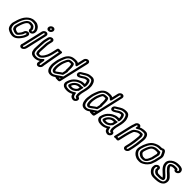

<svg xmlns="http://www.w3.org/2000/svg" viewBox="377 -2348 4075 4075"><g transform="rotate(45 2414.5 -310.0)"><path d="M438.1 -178C433.9 -159.9 422.7 -140.9 413.3 -121.8C409.4 -115.7 406.3 -111.2 401.7 -104.9L390.1 -88.3L374 -67.6C349 -38.1 328.3 -19.7 298.6 -8.2C286.4 -4 275.1 -2.6 259.3 -3.9L243.2 -5.7C196.4 -15.6 150.2 -30.8 131.9 -57.8C119.9 -75.7 111.3 -104.3 111.2 -133.7C111.2 -145.4 111.1 -156.3 113.6 -167C118.5 -188.5 125.9 -208.2 131.5 -227.5L141.1 -260.9C162.3 -322.4 189.8 -376.4 222.8 -410.9C261.2 -448.5 293.4 -472 353 -472C378.6 -472 412.4 -467.4 422.9 -461.9C441.4 -449.9 457.4 -442.3 465.1 -432.3C487.9 -402.7 507.7 -380.1 498 -338L496.6 -332C494.7 -323.4 485.6 -316 477 -316C468.3 -316 462.7 -323.4 464.6 -332L466 -338C472.3 -365 458.1 -381.4 452.2 -389C443.6 -402.8 434.2 -418.1 414.9 -425.8C411.1 -428.5 401.5 -435.3 387.4 -436C376.4 -437 362.6 -440 344.6 -440C298 -440 267.2 -414.5 244.7 -392.2C222.1 -369.1 208.6 -342.2 196.7 -316.4L184.2 -288.4C170.2 -258.2 161.7 -223.5 153.1 -194.9C150.3 -185.8 147.8 -176.6 145.8 -168C136.7 -128.6 146.7 -104.3 162.7 -75.6C170.1 -62.5 179.8 -63.6 184.1 -61.6C205 -48.2 236.6 -36.6 269.6 -36C277.1 -35.1 278.6 -35.5 284.2 -36.2C313.3 -39.2 329.1 -61.2 334.1 -66.3C344.9 -77 356.6 -91.8 364.3 -103L376.6 -119.3C377.2 -120.1 377.9 -121.1 378.3 -121.7L384.6 -131.7C384.9 -132.2 385.3 -132.8 385.4 -133.1L392.2 -145.1C398.6 -156.5 404.7 -174.4 409.6 -189C416.1 -211.6 445.1 -207.5 441.6 -189C440.4 -185.4 439 -181.8 438.1 -178ZM546.6 -332 548 -338C563.2 -403.8 529.2 -440.9 508.6 -467.7C493.3 -487.6 471.3 -496.4 457.2 -505.7C434.6 -520.5 393.8 -522 364.5 -522C286.3 -522 233.7 -484.2 189.9 -441.1C144 -393.5 114.8 -330.8 92.5 -265.8C92.4 -265.5 92.2 -264.9 92.1 -264.5L82.5 -231.4C75.8 -212.7 68.7 -189.2 63.6 -167C60 -151.8 58.9 -137.6 59.9 -121.5C60.3 -85.4 70.1 -49.6 87.1 -24.2C103.4 -0.1 128.5 11.6 151.5 22.5C172.8 32.6 199.9 41 225.1 43.8L243 45.9C318.8 52.3 376.7 2.3 411.9 -43L429 -65C429.2 -65.3 429.6 -65.9 429.9 -66.4L441.6 -83C447.2 -90.6 454 -99.3 458.2 -107.9C466.5 -125.3 484.2 -156.6 491.4 -188C495.4 -205.2 492.8 -221.8 484 -234.4C463.3 -264.4 420 -258.8 391.2 -236.5C374.7 -223.6 362.6 -206 356.8 -181C355.6 -175.8 350.9 -165.3 348.4 -160.9L342.1 -149.6L337 -141.5L324.9 -125.7C314.8 -112.3 302 -94.2 290 -85.9C289.7 -85.9 288.5 -85.8 287.8 -85.7C286.9 -85.8 285.1 -86 283.9 -86C252.1 -86 224.1 -99.4 206 -112.1C198.8 -125.1 191.5 -149.4 195.8 -168C197.5 -175.4 199.5 -182.9 202.1 -191.2C211.4 -222 219.6 -254 230.5 -277.6L243 -305.6C253.6 -328.7 264.8 -348.8 277.4 -361.8C296.9 -381 306.4 -390 333 -390C345.3 -390 356.6 -387.4 373.2 -386.1C375.3 -385.9 381 -381 385.7 -379.3C396.8 -375.3 395.7 -373.9 407.1 -355.7C416 -341.6 417.7 -345.1 416 -338L414.6 -332C406.3 -295.7 429.1 -266 465.4 -266C501.8 -266 538.3 -295.6 546.6 -332Z M684.7 -462C686.6 -470.6 695.7 -478 704.4 -478C713 -478 718.7 -470.6 716.7 -462L608.6 6C607.2 12.2 604.8 18.8 601.9 24.7C592.4 43.5 585.8 46.5 575.7 43.4C569.5 41.5 564.7 32.3 568.9 23.2C569.6 21.9 573.8 18 576.6 6ZM634.7 -462 527.1 3.7C503.9 45.2 520 82.2 551.1 91.6C595.2 104.8 631.8 68.1 647.1 37.8C652.4 27.3 656.2 16.5 658.6 6L766.7 -462C775.1 -498.4 752.3 -528 715.9 -528C679.5 -528 643.1 -498.4 634.7 -462ZM717.5 -639C719.5 -647.6 728.6 -655 737.2 -655C746.3 -655 754 -645.3 751.8 -636C749.8 -627.4 740.8 -620 732.1 -620C723 -620 715.4 -629.7 717.5 -639ZM667.5 -639C658.9 -601.6 683 -570 720.6 -570C756.9 -570 793.4 -599.6 801.8 -636C810.5 -673.4 786.3 -705 748.8 -705C712.4 -705 675.9 -675.4 667.5 -639Z M865.7 -462C867.6 -470.6 876.7 -478 885.4 -478C894 -478 899.6 -470.6 897.7 -462L879.4 -383C867.3 -330.6 872.1 -299.1 867.7 -257.4L864.8 -211.9C863.2 -187 862.1 -146.6 861.1 -124.5C860 -100.8 866.3 -91.2 868.6 -80C870.7 -70.1 874.1 -52.1 892.8 -43.8C902.1 -39.7 912.1 -37 927.5 -37H943.5C953.7 -37 971.2 -37.9 981.9 -43.6C994.4 -50.2 1011.8 -58 1028.6 -75.2C1041.9 -88.5 1055.8 -101.7 1067 -120L1083 -146C1093.3 -162.7 1100.6 -174.7 1109.8 -196.1C1122.6 -225.8 1134.3 -261.4 1142.8 -298L1168.2 -408.2C1173.6 -408.2 1177.3 -408.2 1183.9 -408C1188 -408 1193.8 -408.1 1200.7 -408C1183.2 -309.3 1163.9 -208 1145.5 -105.8C1135.5 -51.1 1136.3 -35.8 1126.2 8C1122.7 22.9 1123.3 34.6 1122.7 40.4L1121.1 47C1121 47.5 1120.9 48.1 1120.9 48.5C1117 71.1 1087.2 69.6 1088.2 51.3L1089.6 45C1089.9 43.7 1090.2 41.9 1090.2 40.9L1091 28.7C1091.3 22.9 1092.3 16 1094.4 7C1098.6 -11.5 1100.7 -29.2 1103.3 -44.8C1104.6 -50.6 1105 -54.1 1105.3 -59.1C1105.3 -59.1 1096.7 -109.3 1061.6 -68.3C1039.3 -42.3 1015.4 -26 983.9 -12.9C972 -8.4 952.4 -5 936.2 -5H919.2C876.2 -5 849.4 -25.3 840.6 -47.6C834.3 -68.4 829.3 -90.2 828.7 -119.1C827.6 -179.1 837.4 -255.6 838.6 -320.9C839.6 -342.2 841.8 -358.6 847.4 -383ZM1044.6 5.9C1044.6 5.9 1044.6 6.1 1044.4 7C1040.8 22.3 1039.9 34.5 1039.1 47.1L1037.8 53C1033.5 71.4 1039.8 88.6 1050 99.8C1087.4 141.1 1161.2 99.3 1171.3 46.3L1173 39C1176.2 25.2 1174.6 14.7 1176.2 8C1187.3 -40.3 1186.6 -56.9 1196 -108.2C1211 -191.5 1226.7 -275 1242.2 -356C1247.3 -382.8 1249.9 -406.7 1254.6 -427L1255.3 -430C1265.9 -476.2 1205 -458 1205 -458C1201.1 -458 1197 -458 1196 -458C1190.2 -458.1 1133.8 -475.8 1123.3 -430L1092.8 -298C1085.4 -265.8 1074.2 -235.1 1062.8 -205.4C1056.9 -192 1050.9 -183.7 1040 -163L1025.2 -139.1C1014.8 -125.1 1008 -117.7 995.2 -104.9C988.3 -97.7 984.4 -95.9 969.9 -88.4C966 -87.8 957 -87 955.1 -87H939.1C931.6 -87 934.3 -87.1 921 -90.8C920.9 -91.1 920 -95.4 919 -100C915 -120.4 911.8 -120.4 912.4 -133.5C913.4 -156.7 914.5 -196.8 916 -220.1L918.8 -264.6C923.6 -311 919.5 -340.2 929.4 -383L947.7 -462C956.1 -498.4 933.3 -528 896.9 -528C860.5 -528 824.1 -498.4 815.7 -462L797.4 -383C791.2 -355.9 788.3 -334.7 787.3 -311.1C786.3 -248.5 776.3 -173.4 777.4 -107.8C776.7 -92.8 777.5 -77.3 781.8 -64.3C784.1 -55.1 787.2 -35.9 791.6 -22.4C807.3 18.5 849.3 45 907.6 45H924.6C972 45 1011.7 27.9 1044.6 5.9Z M1610.8 -25.3C1601.2 -25.2 1587.4 -25.5 1580.2 -26L1616.7 -50.8ZM1655.7 -3 1678.8 -103C1690.2 -152.6 1642.6 -122.5 1642.6 -122.5L1545.4 -56.5C1538.5 -51.8 1533.3 -44.5 1531.5 -37L1524.4 -6C1513.5 41 1591.4 24.8 1594.1 24.7C1594.1 24.7 1645.3 42.2 1655.7 -3ZM1611 -26C1601.2 -25.3 1586.7 -25.1 1578.8 -25.3L1581.8 -38C1581.8 -38 1591.5 -88.5 1545.7 -57.5C1502.7 -28.5 1469.9 1 1429.9 8.3C1352.5 19.3 1330.9 -44.3 1324.8 -115.6C1324.7 -145.2 1327.5 -174.7 1333.3 -209.6L1338.7 -241.6C1340.4 -251.7 1342.5 -261.9 1344.8 -272C1353.1 -308.1 1370.3 -342.6 1383.2 -378.6C1416.2 -463.7 1464.6 -500 1555.4 -500H1572.4C1595.6 -500 1598.9 -499.7 1614.3 -490C1626.9 -482.4 1631.3 -477.6 1638.4 -468.3C1638.4 -468.3 1673.8 -436.4 1685.2 -486L1727.9 -671C1729.9 -679.6 1739.3 -687 1747.1 -687C1755.5 -687 1761.7 -678.8 1759.9 -671ZM1656.4 -6 1809.9 -671C1818.4 -707.7 1794.4 -737 1758.6 -737C1722.3 -737 1686.2 -706.9 1677.9 -671L1646.5 -535C1628.2 -546.2 1608.7 -550 1584 -550H1567C1551.9 -550 1534.7 -548.2 1522.5 -546.8C1427.2 -536.5 1366.9 -467.9 1335.2 -385.5C1323.7 -353.2 1305.1 -316.4 1294.8 -272C1292.2 -260.8 1290 -249.6 1288.1 -238.4L1282.7 -206.4C1276.5 -169.3 1271 -133.5 1273.6 -101.5C1279.4 -29.8 1305.2 75.7 1426.8 57.7C1466.5 50.7 1497.2 31.7 1525 12.2C1532.9 23.3 1643.2 51.1 1656.4 -6ZM1500.7 -462.9C1457.9 -459 1438.8 -421 1430.6 -406.4L1421.3 -389.9C1412.3 -374 1409.7 -362.2 1405.3 -353.1C1394.4 -330.5 1383.7 -301.8 1376.8 -272C1374.6 -262.6 1372.4 -251 1371.1 -243.1C1355.9 -176.3 1355.8 -120.5 1366.3 -73.2C1372.7 -49.7 1387.6 -29.8 1417.5 -23.5C1419 -23.2 1421.1 -23 1422.3 -23H1427.3C1447.6 -23 1462.2 -34.8 1468.3 -38.6C1518.3 -68.7 1548.5 -102.5 1588.3 -122.1C1597.5 -126.7 1604.4 -136.1 1606.2 -144L1628.2 -239C1629.5 -244.7 1628.6 -250.6 1626.3 -254.6C1623 -260.4 1623.2 -285.2 1624.6 -307.1C1624.6 -308.1 1624.6 -309.5 1624.6 -310.2C1623.2 -329.3 1626 -355.2 1624 -373.9L1622.8 -385.9C1622.3 -391.1 1621.7 -396.4 1620.9 -401.3L1619.2 -411.3C1615.4 -433.2 1608.6 -468 1575 -468H1535C1524.7 -468 1510.9 -465.6 1500.7 -462.9ZM1426.8 -272C1432.3 -295.9 1441.7 -319.2 1451.2 -341.5C1458.2 -356.3 1461.7 -368.1 1465.1 -374.1L1474.4 -390.6C1485.5 -410.3 1490.6 -413 1493.3 -413C1504.9 -413 1507.9 -416.2 1524.9 -418H1558.1C1558.2 -418 1559.7 -417.1 1561.9 -415.6C1566 -403.8 1568.9 -384.6 1571.8 -369.1L1572.8 -359.6C1572.3 -342.1 1571.9 -318.2 1573.2 -297.4C1572.1 -280.2 1568.4 -255.3 1576.4 -231.4L1559.5 -158.1C1515 -132.7 1484 -100.6 1448.9 -79.4C1444.7 -76.8 1440 -74.1 1436.8 -72.9C1424.4 -76.4 1420.2 -81.3 1416.4 -94.8C1407.9 -133.4 1407.6 -184.4 1421.3 -244C1423.5 -253.3 1424.6 -262.7 1426.8 -272Z M1879.5 -2C1835.4 -2 1807.4 -22.6 1800.9 -46.5C1795.9 -63 1797.4 -71.7 1809.9 -104.6C1828 -155.3 1848.1 -180.6 1880.3 -208.7L1906.1 -229.7C1916.3 -237 1928 -243.4 1939.1 -248C1963.1 -257.3 1974.2 -263.9 1988.8 -267.7C2000.9 -270.3 2024.8 -273 2039 -273H2067C2071.4 -273 2103.1 -247.4 2113.9 -294C2121.6 -327.5 2116.2 -353.1 2114 -373.9C2112.1 -392.9 2105.7 -403.9 2102.5 -414C2098.1 -427.9 2089.3 -448.4 2066.3 -456.7C2064 -457.6 2060.9 -458 2058.7 -458H2032.7C2031.9 -458 2030.6 -457.9 2029.9 -457.8C1990.1 -453.5 1955.7 -436.5 1929.1 -417C1904.3 -400 1889.6 -390.2 1865.1 -379.2C1843.1 -368.8 1837.2 -397.7 1857.1 -407.1C1917.8 -437.8 1954.8 -475.7 2008.8 -485.5C2026.7 -488.9 2041 -490 2061.1 -490C2103.3 -490 2121.8 -464.4 2132.9 -431.8C2140.8 -406.6 2148.8 -387.2 2148.8 -360.2C2149.5 -328.1 2149.4 -300.6 2140.5 -262L2111.4 -136C2107.3 -118.3 2108.1 -107.9 2106.9 -98.4L2104.7 -80.2C2102.2 -59.9 2104.4 -38.5 2111.2 -20.1C2112.5 -16.8 2113.7 -6.4 2122.2 4.7C2129.2 13.7 2151.9 14.4 2155.3 19.6C2161.9 29.8 2148.3 45.8 2136.6 46.1C2104.7 40.9 2091.7 29.4 2084.7 10C2079.1 -10 2073.7 -19.9 2073.1 -34.6C2073.1 -34.6 2074.5 -78.7 2033.9 -45.7C2016.8 -31.8 1993.7 -21.5 1967.5 -11.3C1950.9 -5.9 1929 -2.2 1908.5 -1C1898.3 -1 1889.4 -2 1879.5 -2ZM2028.1 11.6C2030.5 19 2033.2 26.4 2035 33.2C2044.7 69.4 2078 89.6 2119.4 95.7C2119.8 95.8 2120.7 95.9 2121.4 96C2177.5 99.3 2228.8 29.9 2200.4 -13.6C2190.9 -28 2176.3 -33.2 2163.7 -35.6C2163.1 -37.2 2162 -41.1 2159.9 -46.3C2156.7 -55.3 2155.7 -67.7 2155.8 -87.1L2157.8 -103.6C2159.8 -118.7 2159 -125.8 2161.4 -136L2190.5 -262C2200.7 -306.1 2200.8 -340.3 2200.2 -371.8C2200.2 -407.6 2189.5 -432.8 2182.2 -456.2C2168.7 -495.5 2140.1 -540 2072.7 -540C2050.7 -540 2031.4 -538.5 2010.7 -534.5C1937.7 -521.4 1888.2 -473.9 1843.2 -451C1800.7 -430.1 1787.7 -388.2 1796.8 -360.3C1805.5 -334 1835.1 -315.2 1878.2 -335C1906.8 -347.9 1927.6 -361.7 1952.7 -379C1973.6 -394.4 1993.8 -404.5 2022.6 -408H2042.1C2045.2 -405.8 2049.1 -399.8 2053.3 -389.4C2057.7 -375.7 2062 -367.4 2063 -358.1C2064.3 -345.1 2065.9 -334.9 2066.4 -323H2050.6C2030.6 -323 2006.2 -320.3 1988 -316.3C1961.9 -309.7 1947.1 -300.5 1929.9 -293.9C1912 -286.6 1894.5 -277.7 1879.7 -265.7L1852.1 -243.3C1811.7 -208 1782.7 -169.7 1761.9 -111.4C1749.3 -78 1742.7 -52.8 1751.2 -23.5C1763.6 20.4 1808.2 47.6 1867.1 48C1875.6 48.6 1887.7 49 1897.7 49C1947.2 49 1991.2 31.7 2028.1 11.6ZM2066.9 -242.9C2064.1 -241.4 2062.1 -241 2059.6 -241H2031.6C2018.9 -241 1997 -240.1 1986.2 -236.2L1975.3 -232.2C1965.9 -228.7 1943.1 -222.1 1922 -205.9C1884.1 -177.5 1847.1 -139 1833 -78L1832.3 -75C1825.3 -44.6 1867.4 -34.3 1889.8 -34C1898.2 -33.3 1906.7 -33 1915.6 -33C1968.2 -33 2008 -61.9 2035.6 -82.3C2042 -87 2046.5 -92.4 2051.5 -99.2L2059.4 -110.8C2061 -113.1 2062.3 -114.4 2064.8 -116C2072.4 -120.9 2077.9 -129.4 2079.4 -136L2099 -221C2099 -221 2112.6 -265.4 2066.9 -242.9ZM1902.4 -84C1896.4 -84 1890.4 -84.9 1885.7 -86.5C1899.8 -128.5 1916.3 -145.9 1947.8 -169.4C1951.3 -172 1967.1 -178.3 1984.6 -186.3C1991.8 -188.9 2012.3 -191 2020.1 -191H2042.1L2031.9 -146.7C2027.1 -142.2 2022.2 -136.7 2018.5 -131.2L2011.4 -120.9C2011.1 -120.5 2010.8 -120.1 2009 -118.2C1982.8 -98.9 1959.4 -83 1927.2 -83C1918.3 -83 1910.5 -84 1902.4 -84Z M2641.8 -25.3C2632.2 -25.2 2618.4 -25.5 2611.2 -26L2647.7 -50.8ZM2686.7 -3 2709.8 -103C2721.2 -152.6 2673.6 -122.5 2673.6 -122.5L2576.4 -56.5C2569.5 -51.8 2564.3 -44.5 2562.5 -37L2555.4 -6C2544.5 41 2622.4 24.8 2625.1 24.7C2625.1 24.7 2676.3 42.2 2686.7 -3ZM2642 -26C2632.2 -25.3 2617.7 -25.1 2609.8 -25.3L2612.8 -38C2612.8 -38 2622.5 -88.5 2576.7 -57.5C2533.7 -28.5 2500.9 1 2460.9 8.3C2383.5 19.3 2361.9 -44.3 2355.8 -115.6C2355.7 -145.2 2358.5 -174.7 2364.3 -209.6L2369.7 -241.6C2371.4 -251.7 2373.5 -261.9 2375.8 -272C2384.1 -308.1 2401.3 -342.6 2414.2 -378.6C2447.2 -463.7 2495.6 -500 2586.4 -500H2603.4C2626.6 -500 2629.9 -499.7 2645.3 -490C2657.9 -482.4 2662.3 -477.6 2669.4 -468.3C2669.4 -468.3 2704.8 -436.4 2716.2 -486L2758.9 -671C2760.9 -679.6 2770.3 -687 2778.1 -687C2786.5 -687 2792.7 -678.8 2790.9 -671ZM2687.4 -6 2840.9 -671C2849.4 -707.7 2825.4 -737 2789.6 -737C2753.3 -737 2717.2 -706.9 2708.9 -671L2677.5 -535C2659.2 -546.2 2639.7 -550 2615 -550H2598C2582.9 -550 2565.7 -548.2 2553.5 -546.8C2458.2 -536.5 2397.9 -467.9 2366.2 -385.5C2354.7 -353.2 2336.1 -316.4 2325.8 -272C2323.2 -260.8 2321 -249.6 2319.1 -238.4L2313.7 -206.4C2307.5 -169.3 2302 -133.5 2304.6 -101.5C2310.4 -29.8 2336.2 75.7 2457.8 57.7C2497.5 50.7 2528.2 31.7 2556 12.2C2563.9 23.3 2674.2 51.1 2687.4 -6ZM2531.7 -462.9C2488.9 -459 2469.8 -421 2461.6 -406.4L2452.3 -389.9C2443.3 -374 2440.7 -362.2 2436.3 -353.1C2425.4 -330.5 2414.7 -301.8 2407.8 -272C2405.6 -262.6 2403.4 -251 2402.1 -243.1C2386.9 -176.3 2386.8 -120.5 2397.3 -73.2C2403.7 -49.7 2418.6 -29.8 2448.5 -23.5C2450 -23.2 2452.1 -23 2453.3 -23H2458.3C2478.6 -23 2493.2 -34.8 2499.3 -38.6C2549.3 -68.7 2579.5 -102.5 2619.3 -122.1C2628.5 -126.7 2635.4 -136.1 2637.2 -144L2659.2 -239C2660.5 -244.7 2659.6 -250.6 2657.3 -254.6C2654 -260.4 2654.2 -285.2 2655.6 -307.1C2655.6 -308.1 2655.6 -309.5 2655.6 -310.2C2654.2 -329.3 2657 -355.2 2655 -373.9L2653.8 -385.9C2653.3 -391.1 2652.7 -396.4 2651.9 -401.3L2650.2 -411.3C2646.4 -433.2 2639.6 -468 2606 -468H2566C2555.7 -468 2541.9 -465.6 2531.7 -462.9ZM2457.8 -272C2463.3 -295.9 2472.7 -319.2 2482.2 -341.5C2489.2 -356.3 2492.7 -368.1 2496.1 -374.1L2505.4 -390.6C2516.5 -410.3 2521.6 -413 2524.3 -413C2535.9 -413 2538.9 -416.2 2555.9 -418H2589.1C2589.2 -418 2590.7 -417.1 2592.9 -415.6C2597 -403.8 2599.9 -384.6 2602.8 -369.1L2603.8 -359.6C2603.3 -342.1 2602.9 -318.2 2604.2 -297.4C2603.1 -280.2 2599.4 -255.3 2607.4 -231.4L2590.5 -158.1C2546 -132.7 2515 -100.6 2479.9 -79.4C2475.7 -76.8 2471 -74.1 2467.8 -72.9C2455.4 -76.4 2451.2 -81.3 2447.4 -94.8C2438.9 -133.4 2438.6 -184.4 2452.3 -244C2454.5 -253.3 2455.6 -262.7 2457.8 -272Z M2910.5 -2C2866.4 -2 2838.4 -22.6 2831.9 -46.5C2826.9 -63 2828.4 -71.7 2840.9 -104.6C2859 -155.3 2879.1 -180.6 2911.3 -208.7L2937.1 -229.7C2947.3 -237 2959 -243.4 2970.1 -248C2994.1 -257.3 3005.2 -263.9 3019.8 -267.7C3031.9 -270.3 3055.8 -273 3070 -273H3098C3102.4 -273 3134.1 -247.4 3144.9 -294C3152.6 -327.5 3147.2 -353.1 3145 -373.9C3143.1 -392.9 3136.7 -403.9 3133.5 -414C3129.1 -427.9 3120.3 -448.4 3097.3 -456.7C3095 -457.6 3091.9 -458 3089.7 -458H3063.7C3062.9 -458 3061.6 -457.9 3060.9 -457.8C3021.1 -453.5 2986.7 -436.5 2960.1 -417C2935.3 -400 2920.6 -390.2 2896.1 -379.2C2874.1 -368.8 2868.2 -397.7 2888.1 -407.1C2948.8 -437.8 2985.8 -475.7 3039.8 -485.5C3057.7 -488.9 3072 -490 3092.1 -490C3134.3 -490 3152.8 -464.4 3163.9 -431.8C3171.8 -406.6 3179.8 -387.2 3179.8 -360.2C3180.5 -328.1 3180.4 -300.6 3171.5 -262L3142.4 -136C3138.3 -118.3 3139.1 -107.9 3137.9 -98.4L3135.7 -80.2C3133.2 -59.9 3135.4 -38.5 3142.2 -20.1C3143.5 -16.8 3144.7 -6.4 3153.2 4.7C3160.2 13.7 3182.9 14.4 3186.3 19.6C3192.9 29.8 3179.3 45.8 3167.6 46.1C3135.7 40.9 3122.7 29.4 3115.7 10C3110.1 -10 3104.7 -19.9 3104.1 -34.6C3104.1 -34.6 3105.5 -78.7 3064.9 -45.7C3047.8 -31.8 3024.7 -21.5 2998.5 -11.3C2981.9 -5.9 2960 -2.2 2939.5 -1C2929.3 -1 2920.4 -2 2910.5 -2ZM3059.1 11.6C3061.5 19 3064.2 26.4 3066 33.2C3075.7 69.4 3109 89.6 3150.4 95.7C3150.8 95.8 3151.7 95.9 3152.4 96C3208.5 99.3 3259.8 29.9 3231.4 -13.6C3221.9 -28 3207.3 -33.2 3194.7 -35.6C3194.1 -37.2 3193 -41.1 3190.9 -46.3C3187.7 -55.3 3186.7 -67.7 3186.8 -87.1L3188.8 -103.6C3190.8 -118.7 3190 -125.8 3192.4 -136L3221.5 -262C3231.7 -306.1 3231.8 -340.3 3231.2 -371.8C3231.2 -407.6 3220.5 -432.8 3213.2 -456.2C3199.7 -495.5 3171.1 -540 3103.7 -540C3081.7 -540 3062.4 -538.5 3041.7 -534.5C2968.7 -521.4 2919.2 -473.9 2874.2 -451C2831.7 -430.1 2818.7 -388.2 2827.8 -360.3C2836.5 -334 2866.1 -315.2 2909.2 -335C2937.8 -347.9 2958.6 -361.7 2983.7 -379C3004.6 -394.4 3024.8 -404.5 3053.6 -408H3073.1C3076.2 -405.8 3080.1 -399.8 3084.3 -389.4C3088.7 -375.7 3093 -367.4 3094 -358.1C3095.3 -345.1 3096.9 -334.9 3097.4 -323H3081.6C3061.6 -323 3037.2 -320.3 3019 -316.3C2992.9 -309.7 2978.1 -300.5 2960.9 -293.9C2943 -286.6 2925.5 -277.7 2910.7 -265.7L2883.1 -243.3C2842.7 -208 2813.7 -169.7 2792.9 -111.4C2780.3 -78 2773.7 -52.8 2782.2 -23.5C2794.6 20.4 2839.2 47.6 2898.1 48C2906.6 48.6 2918.7 49 2928.7 49C2978.2 49 3022.2 31.7 3059.1 11.6ZM3097.9 -242.9C3095.1 -241.4 3093.1 -241 3090.6 -241H3062.6C3049.9 -241 3028 -240.1 3017.2 -236.2L3006.3 -232.2C2996.9 -228.7 2974.1 -222.1 2953 -205.9C2915.1 -177.5 2878.1 -139 2864 -78L2863.3 -75C2856.3 -44.6 2898.4 -34.3 2920.8 -34C2929.2 -33.3 2937.7 -33 2946.6 -33C2999.2 -33 3039 -61.9 3066.6 -82.3C3073 -87 3077.5 -92.4 3082.5 -99.2L3090.4 -110.8C3092 -113.1 3093.3 -114.4 3095.8 -116C3103.4 -120.9 3108.9 -129.4 3110.4 -136L3130 -221C3130 -221 3143.6 -265.4 3097.9 -242.9ZM2933.4 -84C2927.4 -84 2921.4 -84.9 2916.7 -86.5C2930.8 -128.5 2947.3 -145.9 2978.8 -169.4C2982.3 -172 2998.1 -178.3 3015.6 -186.3C3022.8 -188.9 3043.3 -191 3051.1 -191H3073.1L3062.9 -146.7C3058.1 -142.2 3053.2 -136.7 3049.5 -131.2L3042.4 -120.9C3042.1 -120.5 3041.8 -120.1 3040 -118.2C3013.8 -98.9 2990.4 -83 2958.2 -83C2949.3 -83 2941.5 -84 2933.4 -84Z M3348 -17.4 3421.1 -334C3424.3 -348 3428.6 -362 3431.8 -376C3440 -411.6 3451.7 -431.9 3458.9 -463L3461.4 -474C3463.4 -482.6 3472.5 -490 3481.1 -490C3489.7 -490 3495.4 -482.6 3493.4 -474L3488.1 -451C3488.1 -451 3476.3 -402.5 3522.7 -430.5C3540.6 -441.3 3553.9 -449.5 3568.8 -456.3C3589.2 -464.1 3590.8 -465.9 3608.1 -468.2C3625.5 -470.1 3641.4 -474 3652.4 -474H3684.4C3712 -474 3724.4 -458.4 3734.5 -434C3749.8 -401.8 3746.6 -352.5 3737.9 -293.8C3733.7 -263.8 3733.5 -240.8 3729.7 -214.8L3726.6 -192.7C3725.7 -186 3724.6 -180.1 3723.4 -175C3722 -168.8 3721.6 -163 3720 -156C3718.4 -149.2 3717.9 -142.6 3716.2 -135C3712.9 -121 3711.4 -105.5 3709.2 -96L3686.3 3C3684.6 10.6 3674.4 19 3666.6 19C3658.9 19 3652.5 10.6 3654.3 3L3677.2 -96C3680.4 -110.2 3682.1 -125.9 3684.2 -135C3685.6 -141.2 3686.8 -148.4 3687.4 -153.5C3694 -182.6 3696.2 -206.7 3699.1 -230.8L3701.3 -248.8C3702.9 -261.9 3707.7 -288.5 3707.1 -309.5C3709.5 -328 3711.5 -347.2 3711.8 -364.3C3714.4 -393.3 3705.5 -416.2 3695.9 -432C3693.9 -435.5 3686.4 -439.7 3680.5 -442H3644C3638.9 -442 3634.2 -441.6 3628.4 -440.6L3605.1 -436.6C3563.9 -428.7 3531.9 -402.7 3509.2 -387.7C3458 -354 3451.5 -290 3436.2 -247.1C3428 -224 3419.7 -189.5 3413.6 -163L3380 -17.4C3369.8 -17.7 3357.5 -17.7 3348 -17.4ZM3634.2 -135C3630.9 -120.9 3629.3 -105.2 3627.2 -96L3604.3 3C3596.1 38.6 3618.8 69 3655.1 69C3691.2 69 3728.1 38.7 3736.3 3L3759.2 -96C3762.5 -110.4 3764.1 -126 3766.2 -135C3768 -142.9 3769 -148.2 3770.3 -157.2C3771.8 -164 3772.7 -168.5 3773.7 -176.4C3775 -182.2 3776.4 -189.9 3777.4 -197.3L3780.5 -219.2C3784.9 -248.8 3785.1 -272.5 3788.7 -298.2C3797.4 -357.1 3803.9 -415.7 3782.4 -462C3771.1 -489.1 3748.2 -524 3696 -524H3664C3643.5 -524 3626.1 -519.2 3613.5 -517.8C3582.9 -513.9 3566.7 -506.2 3544.8 -495.3C3542 -519.6 3522.5 -540 3492.7 -540C3456.3 -540 3419.8 -510.4 3411.4 -474L3408.9 -463C3407.9 -458.7 3406.9 -455.8 3406.5 -454.9C3396.2 -431.1 3389.9 -410.7 3381.9 -376.6C3378.3 -363.6 3374.3 -348 3371.1 -334L3292.6 6C3282.8 48.4 3327.2 32.8 3327.2 32.8C3334.3 32.8 3341 32.6 3352.6 32C3354.3 32.1 3413.8 53 3424.6 6L3463.6 -163C3469.2 -186.9 3478.1 -219.3 3484.7 -241.7C3504 -296.3 3512 -334.1 3531.4 -348.7C3556.8 -365.5 3581.8 -383.4 3603.1 -387.4L3625.6 -391.4C3628.2 -391.8 3630.9 -392 3632.5 -392H3654.3C3664.6 -369.3 3660.4 -336.6 3656 -302.5C3655.8 -301.4 3655.7 -299.5 3655.8 -298.1C3656.4 -287.2 3650.9 -265.4 3650.2 -241.9L3648.2 -225.2C3645.2 -200.5 3642.6 -176 3637.1 -152C3635.8 -146.4 3635.6 -141.4 3634.2 -135Z M4221.1 -243 4247 -355C4252.5 -379.2 4241.8 -394.3 4238.8 -400.5C4231.5 -415.8 4226.6 -441.9 4202.7 -436.3C4201.9 -436.1 4201.2 -436 4200.7 -436H4141.7C4128.9 -436 4110.8 -434.4 4100.9 -432.5L4090.5 -430.5C4089.5 -430.3 4088.1 -430 4087.3 -429.7C4054.9 -419.7 4014.6 -403.6 3988.6 -368.2C3974.4 -348.7 3962.3 -329.1 3950.2 -301.9C3936.4 -269 3923.4 -240 3913.9 -199C3906.9 -168.3 3906.8 -141.5 3922.3 -121.3C3925.8 -116.8 3928.9 -110.1 3934.9 -102.3C3939.2 -96.8 3949 -92 3953.7 -88.4C3964.8 -75.3 3978.9 -70.6 3989.5 -66C4000.4 -60.6 4007.7 -56 4020.9 -56H4033C4042.1 -55.3 4047.9 -55 4053.7 -55H4067.7C4157 -55 4194.9 -163.6 4212.4 -211.4C4215.2 -217.3 4217.2 -221.8 4218.6 -228C4219.8 -233.1 4220.1 -238.7 4221.1 -243ZM4197 -355 4171.1 -243C4169.8 -237.6 4169.4 -235 4168.4 -227.4C4168 -226.4 4165.7 -221.6 4164.8 -219.3C4142.2 -157 4114.9 -105 4079.2 -105H4065.2C4061.8 -105 4053.4 -106 4045.5 -106H4035C4006.6 -112.7 3994.4 -128.6 3976.8 -140C3974.7 -143.1 3971 -150 3965.8 -156.7C3960.2 -164 3958.1 -173.8 3963.9 -199C3972.1 -234.5 3982.5 -257.6 3997 -292.1C4006.2 -312.7 4015.2 -326.5 4028.5 -346.3C4038.6 -359.7 4061.3 -372.5 4090.6 -381.8C4100 -383.6 4120.8 -386 4130.1 -386H4183.6C4186.6 -379.6 4198.3 -360.9 4197 -355ZM4025.5 -24C3986.2 -24 3966.8 -37.2 3939.6 -52.7C3935.4 -56.3 3929.6 -64 3917.4 -70.4C3909.6 -76.2 3904.4 -85.8 3894.5 -98.7C3877.4 -120.9 3870.6 -149.9 3881.9 -199C3893.9 -250.8 3913.1 -297.9 3935.1 -338.6C3940.8 -349.4 3953.3 -366.2 3962.1 -381.3C3980.7 -405.9 4005.5 -427 4031.8 -438.8C4041.5 -443.4 4050.6 -447.4 4059.6 -450.9L4084.9 -460.1C4105.8 -464.9 4126.7 -468 4149 -468H4186C4204.8 -468 4221 -495.8 4233.4 -481.4L4240.5 -473.5C4249.8 -462.5 4252.7 -454.3 4259.5 -438.4C4262.3 -430.2 4265.4 -425.6 4267.9 -422.3C4279.1 -402.8 4285.5 -383.4 4279 -355L4253.1 -243C4252.2 -239 4251.6 -235.1 4251.3 -231C4247.5 -217.7 4233.6 -189 4228.9 -168.5C4221.8 -137.6 4201.8 -111.7 4180.7 -88.1C4163 -69.3 4141 -52.7 4118.9 -40.8C4096.9 -29 4083.2 -23 4060.3 -23H4046.3C4042.9 -23 4034.1 -24 4025.5 -24ZM4303.1 -243 4329 -355C4339.2 -399.2 4327 -431.6 4313.4 -454.8C4310.8 -459.2 4309.6 -461.5 4308.1 -464.9C4301.5 -480.2 4296.8 -493.9 4282.6 -510.5L4275.5 -518.6C4255.3 -542 4215.6 -538 4187.7 -518H4160.6C4132.6 -518 4101.2 -515.4 4078.8 -507.2L4051.2 -497.1C4039.4 -492.5 4031 -488.9 4019.1 -483.2C3961 -456.7 3922.6 -412.7 3890.7 -353.4C3866.4 -308.2 3845.1 -256.2 3831.9 -199C3818.3 -139.8 3826.2 -95.5 3850.9 -63.3C3858.6 -53.4 3866.3 -37.8 3883.7 -26.3C3888.4 -23.2 3892.7 -16 3905.8 -8.6C3931.7 6 3960.2 25.7 4013.1 26C4020.6 26.5 4029.5 27 4034.8 27H4048.8C4083.3 27 4110.6 15 4135.1 1.8C4164.3 -13.8 4192.1 -35 4215.4 -59.9C4239.4 -86.5 4268.1 -121.9 4278.9 -168.5C4281.2 -178.3 4296.7 -210.8 4301.8 -233C4302.5 -236 4302.4 -239.9 4303.1 -243Z M4556.3 3H4502.3C4471.8 3 4444.8 -9.8 4426.9 -24.6C4412.4 -36.5 4403.2 -47.5 4390 -66.6C4380.4 -82 4375.3 -99.2 4376.9 -116.6C4379.2 -127.8 4379.5 -136 4379.5 -142.1C4382.1 -155.6 4399.7 -164.9 4408.3 -156.8C4413.4 -151.9 4413.3 -147.1 4409.7 -119.7C4406.9 -98.3 4417.3 -90.8 4419.1 -88C4426.3 -75.8 4433.3 -62.4 4448.5 -52.4C4459.2 -45 4479.2 -29 4509.7 -29H4582.7C4590.3 -29 4598.7 -30.4 4605.5 -31C4623.1 -31.3 4636.5 -36.3 4646 -39L4661.3 -43.1C4674.6 -47.2 4688 -56.1 4691.2 -70L4692.8 -77C4697.1 -95.7 4689.5 -114.3 4679.1 -125C4657.4 -148.8 4635 -175.4 4605.8 -197.6C4571.4 -228 4539.6 -259.8 4518.1 -296.5C4508.7 -314.3 4502.9 -334.7 4502.5 -356.1C4501.6 -402 4532.5 -432.2 4572.2 -453.4C4602.1 -468 4634 -476 4676.9 -476H4695.9C4745 -476 4768.7 -462.1 4774.9 -438.8C4778.1 -427 4778.2 -423.4 4775.4 -418.4C4771 -410.6 4762.1 -404.8 4752.6 -408.2C4747.4 -410.1 4746.9 -410.8 4743.3 -424.2C4738.5 -441.9 4713 -444 4688.5 -444H4669.5C4654.7 -444 4635.3 -444.2 4617.4 -438.7C4605.5 -435 4558.5 -427.3 4539.1 -387.1C4538.2 -385.1 4537.3 -382.6 4537 -381C4526.8 -337 4552.2 -307.4 4564.6 -291.3C4571.1 -282.9 4579.2 -274 4586 -267.6L4608.1 -244C4627.8 -223 4652.5 -206.8 4668.1 -189.3C4688.5 -166.5 4709.9 -149.5 4718.9 -129.4C4726.8 -109.6 4730.5 -89.3 4719.5 -57.7C4711.7 -34.1 4681.8 -16 4646.2 -7.4C4622 -2.7 4603.6 2 4579.5 2C4571.6 2 4563.5 3 4556.3 3ZM4593.1 -79H4521.2C4508.7 -79 4496.2 -86.8 4483.7 -95.6C4476.8 -100.1 4472.2 -107.6 4464.9 -120.1C4462.9 -123.2 4462.2 -124.2 4460.9 -126.5C4463.6 -146.8 4469.2 -176.2 4448.2 -196.2C4408.5 -233.8 4334.6 -189.9 4328.4 -135.1C4327.7 -129.3 4328 -121.3 4326.6 -115C4326.4 -114.3 4326.2 -113 4326 -112.1C4322.4 -79.9 4332 -53.8 4345 -33.4C4357.3 -15.4 4367.8 1.9 4389.6 17.1C4411.5 34.9 4446.9 53 4490.8 53H4544.8C4552.6 53 4560.4 52.7 4569 52C4598.3 51.8 4624.5 45.5 4645.3 41.5C4687.6 33.4 4749.2 4.2 4767.9 -52.3C4783.5 -96.9 4777.4 -131.4 4767.1 -156.6C4752.9 -189.3 4726.9 -207.7 4709.9 -226.7C4691.1 -247.7 4668.2 -264.5 4649 -282.4L4626.9 -306C4610.9 -323.1 4583.9 -350.8 4586.2 -376.6C4590 -379.6 4603.1 -383.8 4623.1 -391.5C4628.4 -392.8 4646.3 -394 4658 -394H4677C4684.9 -394 4689 -393.5 4696.3 -392C4700.1 -381.2 4708.6 -367 4725.9 -360.8C4763.9 -347.1 4803.1 -374 4819.2 -402.6C4833.7 -428.4 4827.9 -449.8 4824.8 -461.2C4812 -508.9 4764.3 -526 4707.4 -526H4688.4C4638.5 -526 4596.5 -516 4557.2 -496.7C4510.2 -471.9 4446.6 -420.5 4451.2 -343.3C4451.9 -314.8 4459.6 -288.1 4471.7 -265.5C4497 -221.9 4532.1 -188.1 4567.4 -156.8C4567.7 -156.6 4568.1 -156.2 4568.5 -156C4595.2 -135.8 4614.3 -112.8 4637.8 -87C4638.7 -86.1 4638.1 -86.8 4638.9 -85.8C4628.7 -82.8 4622.7 -81 4615.7 -81C4607.7 -81 4602.9 -79.9 4593.1 -79Z"/></g></svg>

Font: HoneyBee
Style: StrIt
Weight: 700
Foundry: Cannot Into Space Fonts
Version: Version 0.89